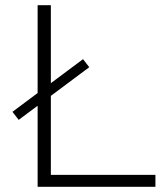

<svg xmlns="http://www.w3.org/2000/svg" viewBox="-20 -720 628 740"><path d="M125 0V-700H176V-46H579V0ZM52 -258 28 -289 300 -492 324 -461Z"/></svg>

Font: Montserrat Thin Light
Style: Regular
Weight: 300
Version: Version 9.000